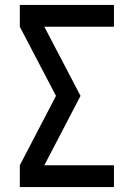

<svg xmlns="http://www.w3.org/2000/svg" viewBox="-20 -755 540 775"><path d="M60 0V-88L206 -368L60 -647V-735H440V-647H159L305 -368L159 -88H440V0Z"/></svg>

Font: Iosevka Custom Semibold
Style: Regular
Weight: 600
Designer: Belleve Invis
Foundry: Belleve Invis
Version: Version 27.0.2; ttfautohint (v1.8.4)